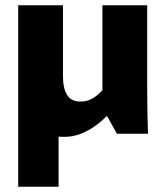

<svg xmlns="http://www.w3.org/2000/svg" viewBox="-20 -505 619 725"><path d="M223.3 11.8Q155 11.8 116.9 -19.9Q78.8 -51.7 63.8 -107.1Q48.7 -162.5 48.7 -234.5V-485H217.8V-216.5Q217.8 -171.2 233.5 -146.3Q249.2 -121.5 283.7 -121.5Q302 -121.5 317.1 -127.6Q332.2 -133.7 344.5 -143.6Q356.8 -153.5 366.7 -164V-485H535.8V-172.5Q535.8 -123.2 536.7 -80.2Q537.7 -37.2 538.7 0H421.3L385 -65.8H381.5Q365 -47.8 340 -29.8Q315 -11.7 285.3 0.1Q255.5 11.8 223.3 11.8ZM48.7 -392H201.2V200H48.7Z"/></svg>

Font: Murecho Thin
Style: Regular
Weight: 100
Designer: Neil Summerour
Foundry: Positype
Version: Version 1.010